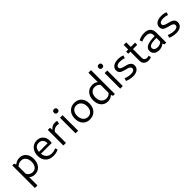

<svg xmlns="http://www.w3.org/2000/svg" viewBox="352 -2362 4202 4202"><g transform="rotate(-45 2453.0 -261.0)"><path d="M83 217V-482H139L159 -434Q223 -492 312 -492Q405 -492 462 -425.5Q519 -359 519 -250Q519 -133 457.5 -61.5Q396 10 295 10Q214 10 163 -41V217ZM291 -422Q217 -422 163 -368V-143Q183 -105 219 -82.5Q255 -60 299 -60Q364 -60 401.5 -109Q439 -158 439 -240Q439 -323 398.5 -372.5Q358 -422 291 -422Z M871 10Q756 10 689.5 -57Q623 -124 623 -239Q623 -350 685.5 -421Q748 -492 848 -492Q937 -492 992 -435.5Q1047 -379 1047 -288Q1047 -249 1043 -219H707Q716 -141 762.5 -98Q809 -55 885 -55Q951 -55 1011 -84L1029 -26Q962 10 871 10ZM842 -424Q781 -424 746 -386.5Q711 -349 706 -279H972Q972 -348 938 -386Q904 -424 842 -424Z M1182 0V-482H1248L1257 -412Q1314 -487 1405 -487Q1436 -487 1469 -476L1449 -402Q1425 -411 1396 -411Q1311 -411 1262 -344V0Z M1642 -610Q1627 -595 1600 -595Q1573 -595 1558 -610Q1543 -625 1543 -652Q1543 -679 1558 -694Q1573 -709 1600 -709Q1627 -709 1642 -694Q1657 -679 1657 -652Q1657 -625 1642 -610ZM1559 0V-482H1639V0Z M1999 10Q1896 10 1835 -57Q1774 -124 1774 -236Q1774 -351 1839 -421.5Q1904 -492 2011 -492Q2114 -492 2175.5 -425.5Q2237 -359 2237 -247Q2237 -132 2171.5 -61Q2106 10 1999 10ZM2010 -60Q2077 -60 2117 -108Q2157 -156 2157 -236Q2157 -319 2113.5 -370.5Q2070 -422 2000 -422Q1933 -422 1893.5 -374Q1854 -326 1854 -246Q1854 -163 1897 -111.5Q1940 -60 2010 -60Z M2556 10Q2459 10 2400 -58Q2341 -126 2341 -237Q2341 -352 2403 -422Q2465 -492 2567 -492Q2644 -492 2696 -449V-739H2776V0H2720L2700 -47Q2641 10 2556 10ZM2421 -246Q2421 -162 2464 -111Q2507 -60 2579 -60Q2654 -60 2696 -115V-362Q2650 -422 2570 -422Q2501 -422 2461 -374Q2421 -326 2421 -246Z M3025 -610Q3010 -595 2983 -595Q2956 -595 2941 -610Q2926 -625 2926 -652Q2926 -679 2941 -694Q2956 -709 2983 -709Q3010 -709 3025 -694Q3040 -679 3040 -652Q3040 -625 3025 -610ZM2942 0V-482H3022V0Z M3334 10Q3237 10 3151 -29L3170 -94Q3253 -58 3340 -58Q3390 -58 3417.5 -76Q3445 -94 3445 -127Q3445 -154 3423.5 -172Q3402 -190 3370.5 -197.5Q3339 -205 3301.5 -216Q3264 -227 3232.5 -238.5Q3201 -250 3179.5 -277.5Q3158 -305 3158 -346Q3158 -414 3213.5 -453Q3269 -492 3363 -492Q3441 -492 3504 -466L3485 -401Q3418 -424 3355 -424Q3301 -424 3269.5 -405.5Q3238 -387 3238 -355Q3238 -325 3267.5 -308Q3297 -291 3339.5 -281Q3382 -271 3424.5 -258Q3467 -245 3496.5 -214.5Q3526 -184 3526 -135Q3526 -68 3474.5 -29Q3423 10 3334 10Z M3817 5Q3751 5 3711 -32Q3671 -69 3671 -129V-415H3606V-482H3671V-623H3751V-482H3883V-415H3751V-140Q3751 -104 3774 -82Q3797 -60 3834 -60Q3864 -60 3888 -71L3906 -13Q3865 5 3817 5Z M4140 10Q4066 10 4021.5 -28.5Q3977 -67 3977 -131Q3977 -208 4051 -243.5Q4125 -279 4287 -281V-313Q4287 -420 4157 -420Q4085 -420 4010 -387L3990 -446Q4072 -492 4173 -492Q4267 -492 4317 -445.5Q4367 -399 4367 -313V0H4311L4292 -45Q4231 10 4140 10ZM4057 -140Q4057 -104 4086 -82Q4115 -60 4163 -60Q4239 -60 4287 -108V-226Q4165 -225 4111 -205Q4057 -185 4057 -140Z M4671 10Q4574 10 4488 -29L4507 -94Q4590 -58 4677 -58Q4727 -58 4754.5 -76Q4782 -94 4782 -127Q4782 -154 4760.5 -172Q4739 -190 4707.5 -197.5Q4676 -205 4638.5 -216Q4601 -227 4569.5 -238.5Q4538 -250 4516.5 -277.5Q4495 -305 4495 -346Q4495 -414 4550.5 -453Q4606 -492 4700 -492Q4778 -492 4841 -466L4822 -401Q4755 -424 4692 -424Q4638 -424 4606.5 -405.5Q4575 -387 4575 -355Q4575 -325 4604.5 -308Q4634 -291 4676.5 -281Q4719 -271 4761.5 -258Q4804 -245 4833.5 -214.5Q4863 -184 4863 -135Q4863 -68 4811.5 -29Q4760 10 4671 10Z"/></g></svg>

Font: Cantarell
Style: Regular
Weight: 400
Designer: Dave Crossland, Nikolaus Waxweiler, Florian Fecher, Jacques Le Bailly, Eben Sorkin, Alexei Vanyashin, Alexios Zavras, Em
Version: Version 0.303